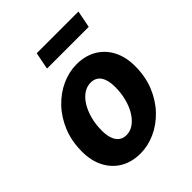

<svg xmlns="http://www.w3.org/2000/svg" viewBox="-195 -795 921 921"><g transform="rotate(-45 265.5 -334.0)"><path d="M222.1 12Q164.1 12 120.7 -13.3Q77.4 -38.6 53.5 -84.7Q29.5 -130.8 29.5 -192.5Q29.5 -264.4 53.4 -322.2Q77.3 -380.1 117.3 -421.7Q157.4 -463.4 206.9 -485.8Q256.4 -508.1 307.5 -508.1Q365.6 -508.1 408.9 -482.8Q452.3 -457.5 476.2 -411.4Q500.1 -365.3 500.1 -303.6Q500.1 -231.7 476.3 -173.9Q452.4 -116.1 412.3 -74.4Q372.3 -32.7 322.8 -10.4Q273.2 12 222.1 12ZM237.3 -98Q262.7 -98 285.2 -113.5Q307.7 -129 324.8 -156.5Q341.9 -184 351.8 -221Q361.7 -258 361.7 -300.9Q361.7 -346.9 344.5 -372.5Q327.3 -398.1 292.4 -398.1Q267.2 -398.1 244.6 -383Q222 -367.9 204.9 -340.4Q187.8 -313 177.9 -276Q167.9 -239 167.9 -195.2Q167.9 -150.3 185.5 -124.2Q203.1 -98 237.3 -98ZM192.6 -593.5 209.8 -680.5H492.8L475.7 -593.5Z"/></g></svg>

Font: Source Sans 3
Style: Italic
Weight: 200
Italic angle: -11°
Designer: Paul D. Hunt
Foundry: Adobe
Version: Version 3.046;hotconv 1.0.118;makeotfexe 2.5.65603